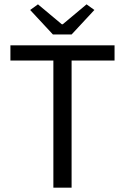

<svg xmlns="http://www.w3.org/2000/svg" viewBox="-20 -865 576 885"><path d="M226 0V-586H28V-656H508V-586H310V0ZM224 -706 119 -819 155 -845 265 -753H269L379 -845L415 -819L310 -706Z"/></svg>

Font: .
Style: 
Weight: 400
Designer: Paul D. Hunt, Dalton Maag
Foundry: Dalton Maag Ltd
Version: Version 1.200